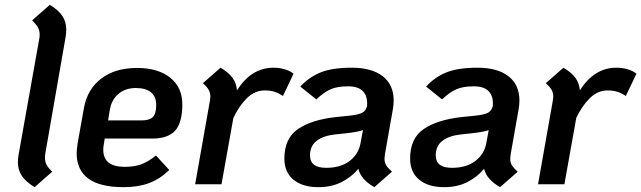

<svg xmlns="http://www.w3.org/2000/svg" viewBox="-20 -762 2652 794"><path d="M54 -92Q54 -107 57 -123L143 -605Q144 -610 144 -620Q144 -636 136.5 -649Q129 -662 113 -678L186 -742Q221 -721 237.5 -696.5Q254 -672 254 -640Q254 -625 251 -607L167 -125Q166 -119 166 -109Q166 -93 173 -80Q180 -67 196 -52L123 12Q87 -10 70.5 -34.5Q54 -59 54 -92Z M410 -169Q407 -156 407 -143Q407 -72 496 -72Q535 -72 564 -82.5Q593 -93 625 -119L680 -59Q642 -22 597 -5Q552 12 491 12Q297 12 297 -129Q297 -141 301 -169L327 -315Q341 -393 398.5 -437Q456 -481 547 -481Q633 -481 683.5 -441Q734 -401 734 -330Q734 -255 704.5 -222Q675 -189 610 -189H413ZM434 -307 427 -264H566Q597 -264 611.5 -277.5Q626 -291 626 -328Q626 -362 604.5 -380Q583 -398 542 -398Q498 -398 469.5 -373.5Q441 -349 434 -307Z M1194 -457 1150 -365Q1134 -376 1116.5 -382Q1099 -388 1075 -388Q1033 -388 1000.5 -355.5Q968 -323 945 -274L896 0H787L848 -345Q850 -357 850 -362Q850 -378 843 -390.5Q836 -403 819 -418L892 -482Q926 -462 942 -439.5Q958 -417 960 -388Q1019 -482 1111 -482Q1135 -482 1157.5 -475.5Q1180 -469 1194 -457Z M1572 -125Q1570 -111 1570 -106Q1570 -90 1577 -78.5Q1584 -67 1601 -52L1528 12Q1472 -20 1462 -64Q1434 -30 1392.5 -9Q1351 12 1297 12Q1231 12 1193.5 -19Q1156 -50 1156 -106Q1156 -190 1212.5 -228.5Q1269 -267 1370 -278L1429 -284Q1464 -288 1478.5 -296Q1493 -304 1498 -324Q1501 -363 1481.5 -384Q1462 -405 1420 -405Q1375 -405 1347.5 -393Q1320 -381 1288 -351L1222 -404Q1259 -444 1307 -463Q1355 -482 1434 -482Q1518 -482 1563 -446.5Q1608 -411 1608 -347Q1608 -330 1605 -312ZM1471 -170 1481 -224Q1459 -216 1412 -211L1366 -206Q1318 -201 1290 -180Q1262 -159 1262 -119Q1262 -68 1329 -68Q1389 -68 1426 -96.5Q1463 -125 1471 -170Z M2092 -125Q2090 -111 2090 -106Q2090 -90 2097 -78.5Q2104 -67 2121 -52L2048 12Q1992 -20 1982 -64Q1954 -30 1912.5 -9Q1871 12 1817 12Q1751 12 1713.5 -19Q1676 -50 1676 -106Q1676 -190 1732.5 -228.5Q1789 -267 1890 -278L1949 -284Q1984 -288 1998.5 -296Q2013 -304 2018 -324Q2021 -363 2001.5 -384Q1982 -405 1940 -405Q1895 -405 1867.5 -393Q1840 -381 1808 -351L1742 -404Q1779 -444 1827 -463Q1875 -482 1954 -482Q2038 -482 2083 -446.5Q2128 -411 2128 -347Q2128 -330 2125 -312ZM1991 -170 2001 -224Q1979 -216 1932 -211L1886 -206Q1838 -201 1810 -180Q1782 -159 1782 -119Q1782 -68 1849 -68Q1909 -68 1946 -96.5Q1983 -125 1991 -170Z M2612 -457 2568 -365Q2552 -376 2534.5 -382Q2517 -388 2493 -388Q2451 -388 2418.5 -355.5Q2386 -323 2363 -274L2314 0H2205L2266 -345Q2268 -357 2268 -362Q2268 -378 2261 -390.5Q2254 -403 2237 -418L2310 -482Q2344 -462 2360 -439.5Q2376 -417 2378 -388Q2437 -482 2529 -482Q2553 -482 2575.5 -475.5Q2598 -469 2612 -457Z"/></svg>

Font: KoHo SemiBold
Style: Italic
Weight: 600
Italic angle: -10°
Version: Version 1.000; ttfautohint (v1.6)